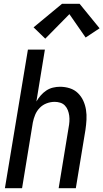

<svg xmlns="http://www.w3.org/2000/svg" viewBox="-20 -998 548 1018"><path d="M6 0 128 -735H218L173 -460Q183 -477 196 -492Q209 -507 225.5 -518Q242 -529 261 -533.5Q280 -538 298 -538Q325 -538 350 -530Q375 -522 393 -504.5Q411 -487 421.5 -464Q432 -441 436 -415.5Q440 -390 438.5 -363Q437 -336 433 -309L382 0H291L344 -323Q347 -338 348 -354Q349 -370 347 -385Q345 -400 339.5 -414Q334 -428 324 -438.5Q314 -449 299.5 -453.5Q285 -458 270 -458Q248 -458 227 -450Q206 -442 190.5 -426Q175 -410 166.5 -389.5Q158 -369 154 -348L97 0ZM220 -793 158 -853 309 -978H402L508 -848L434 -799L348 -923Z"/></svg>

Font: Iosevka Curly Medium Oblique
Style: Regular
Weight: 500
Italic angle: -9°
Monospace: yes
Designer: Belleve Invis
Foundry: Belleve Invis
Version: Version 11.1.0; ttfautohint (v1.8.3)